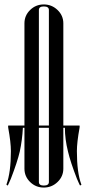

<svg xmlns="http://www.w3.org/2000/svg" viewBox="-20 -832 395 864"><path d="M346 -2Q347 1 342 2Q340 3 339 1Q339 0 333.5 -11Q328 -22 326 -28Q297 -103 286 -150Q272 -206 272 -257H265V-73Q265 -38 239 -13Q213 12 177 12Q141 12 115.5 -13Q90 -38 90 -73V-257H83Q80 -201 69 -150Q58 -103 29 -28Q27 -22 21.5 -11Q16 0 16 1Q15 5 10 0Q9 -1 9 -2Q29 -56 29 -152Q29 -191 17 -257Q16 -263 17 -267H90V-727Q90 -762 115.5 -787Q141 -812 177 -812Q213 -812 239 -787Q265 -762 265 -727V-267H338Q339 -263 338 -257Q326 -191 326 -152Q326 -55 346 -2ZM155 -787V-267H200V-787Q200 -803 177 -803Q155 -803 155 -787ZM177 3Q200 3 200 -13V-257H155V-13Q155 3 177 3Z"/></svg>

Font: Cathisma Unicode
Style: Normal
Weight: 400
Version: Version 1.0